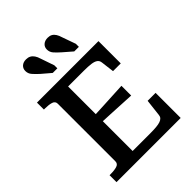

<svg xmlns="http://www.w3.org/2000/svg" viewBox="-265 -1082 1212 1212"><g transform="rotate(-45 341.0 -476.0)"><path d="M452 -889 484 -799V-772H443L383 -824Q358 -846 343.5 -863Q329 -880 329 -903Q329 -925 344.5 -938.5Q360 -952 385 -952Q403 -952 415.5 -945Q428 -938 437 -924Q446 -910 452 -889ZM261 -889 292 -799V-772H251L190 -824Q166 -846 151.5 -863Q137 -880 137 -903Q137 -925 152 -938.5Q167 -952 192 -952Q210 -952 223 -945Q236 -938 245.5 -924Q255 -910 261 -889ZM621 -224V0H48V-62H59Q92 -62 114 -69Q136 -76 136 -98V-612Q136 -634 114 -641Q92 -648 59 -648H48V-710H597V-511H528L517 -599Q515 -617 502 -626.5Q489 -636 464 -639.5Q439 -643 399 -643H259V-67H415Q447 -67 469.5 -69Q492 -71 506.5 -76Q521 -81 528.5 -89.5Q536 -98 537 -111L550 -224ZM236 -395Q281 -397 324.5 -399Q368 -401 412 -403.5Q456 -406 500 -408V-321Q456 -323 412 -325.5Q368 -328 324.5 -330Q281 -332 236 -334Z"/></g></svg>

Font: Roboto Serif 20pt Medium
Style: Regular
Weight: 500
Version: Version 1.008